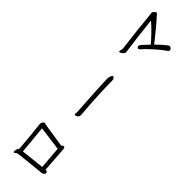

<svg xmlns="http://www.w3.org/2000/svg" viewBox="226 -1606 2587 2587"><g transform="rotate(-45 1520.0 -312.5)"><path d="M690 -116 336 -91Q335 -66 328.5 -59.5Q322 -53 310 -53Q289 -53 277.5 -75Q266 -97 266 -112V-130Q258 -214 246.5 -322Q235 -430 225 -512Q223 -517 221 -520.5Q219 -524 218 -526Q215 -530 206.5 -541Q198 -552 198 -558Q199 -566 215 -566Q231 -566 253 -560Q275 -554 285 -540Q366 -546 511.5 -560Q657 -574 718 -582H722Q740 -582 757.5 -570Q775 -558 775 -542Q775 -536 772 -530Q772 -529 770.5 -526Q769 -523 768 -518Q729 -271 715 -171Q733 -159 734 -141V-138Q734 -126 723.5 -122Q713 -118 690 -116ZM697 -519Q500 -499 295 -481Q301 -438 314 -306L331 -149L651 -175Q666 -272 697 -519Z M1871 -336Q1871 -324 1854.5 -314.5Q1838 -305 1821 -305Q1541 -303 1213 -275Q1205 -274 1192 -274Q1173 -274 1160.5 -284Q1148 -294 1142.5 -306.5Q1137 -319 1137 -326Q1137 -333 1141 -337.5Q1145 -342 1152 -342Q1159 -342 1168.5 -340.5Q1178 -339 1190 -339H1194Q1301 -345 1350 -349Q1624 -366 1787 -372H1790Q1813 -372 1842 -362Q1871 -352 1871 -336Z M2889 -541Q2892 -537 2892 -532Q2892 -519 2877 -509Q2865 -501 2861 -497Q2843 -477 2732 -384.5Q2621 -292 2563 -249Q2646 -167 2692 -101Q2698 -92 2698 -83Q2698 -67 2684 -56Q2671 -43 2657 -43Q2645 -43 2635 -56Q2583 -132 2505.5 -217.5Q2428 -303 2383 -339Q2372 -348 2372 -361Q2372 -377 2384 -382Q2396 -387 2405 -387Q2414 -387 2436 -369Q2458 -351 2531 -280Q2585 -326 2650 -388.5Q2715 -451 2763 -508Q2653 -497 2500 -478.5Q2347 -460 2239 -444Q2225 -442 2222 -442Q2208 -442 2194 -454.5Q2180 -467 2170.5 -483.5Q2161 -500 2161 -508Q2161 -515 2168 -518H2171Q2177 -518 2187 -515Q2197 -512 2201 -511Q2212 -508 2224 -508H2228Q2348 -524 2548.5 -546Q2749 -568 2838 -576H2841Q2856 -576 2866.5 -566.5Q2877 -557 2889 -541Z"/></g></svg>

Font: Iansui
Style: Regular
Weight: 400
Designer: But Ko / Fontworks Inc.
Foundry: zi-hi.com / Fontworks Inc.
Version: Version 1.002